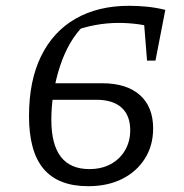

<svg xmlns="http://www.w3.org/2000/svg" viewBox="-20 -634 635 662"><path d="M284 8Q181 8 130.5 -51.5Q80 -111 80 -234Q80 -355 121.5 -440Q163 -525 240.5 -569.5Q318 -614 425 -614Q455 -614 486 -611Q517 -608 550 -600L521 -535Q490 -546 456.5 -550.5Q423 -555 388 -555Q349 -555 308 -547.5Q267 -540 226 -524L268 -545Q243 -521 222.5 -486Q202 -451 187.5 -407.5Q173 -364 165 -316.5Q157 -269 157 -221Q157 -51 288 -51Q330 -51 361.5 -68Q393 -85 411 -115.5Q429 -146 429 -185Q429 -236 399 -263Q369 -290 312 -290H128L138 -347H332Q416 -347 462 -306.5Q508 -266 508 -191Q508 -132 479.5 -87Q451 -42 401 -17Q351 8 284 8ZM487 -425 473 -600H550L516 -425Z"/></svg>

Font: Piazzolla Thin
Style: Italic
Weight: 400
Italic angle: -11.3°
Version: Version 2.005